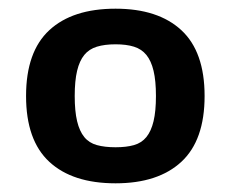

<svg xmlns="http://www.w3.org/2000/svg" viewBox="-20 -767 531 442"><path d="M246 -428Q271 -428 288.5 -433Q306 -438 317 -451.5Q328 -465 333.5 -488Q339 -511 339 -546Q339 -581 333.5 -604Q328 -627 317 -640.5Q306 -654 288.5 -659.5Q271 -665 246 -665Q221 -665 203 -659.5Q185 -654 174 -640.5Q163 -627 157.5 -604Q152 -581 152 -546Q152 -511 157.5 -488Q163 -465 174 -451.5Q185 -438 203 -433Q221 -428 246 -428ZM246 -345Q147 -345 93.5 -394.5Q40 -444 40 -546Q40 -648 93.5 -697.5Q147 -747 246 -747Q344 -747 397.5 -697.5Q451 -648 451 -546Q451 -444 397.5 -394.5Q344 -345 246 -345Z"/></svg>

Font: Encode Sans Normal
Style: SemiBold
Weight: 600
Designer: Pablo Impallari, Andres Torresi
Foundry: Pablo Impallari, Andres Torresi
Version: Version 1.000; ttfautohint (v1.00) -l 8 -r 50 -G 200 -x 14 -